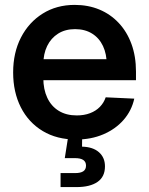

<svg xmlns="http://www.w3.org/2000/svg" viewBox="-20 -553 602 777"><path d="M288.1 11.7Q210 11.7 152.6 -22.9Q95.2 -57.6 64.2 -118.9Q33.2 -180.2 33.2 -259.8Q33.2 -339.8 64.9 -401.4Q96.7 -462.9 152.8 -498Q209 -533.2 282.2 -533.2Q336.9 -533.2 382.1 -514.4Q427.2 -495.6 460.4 -460.2Q493.7 -424.8 512 -375Q530.3 -325.2 530.3 -263.2V-228.5H85V-313.5H467.8L412.1 -290Q412.1 -334.5 396.7 -366.9Q381.3 -399.4 352.5 -417.2Q323.7 -435.1 283.7 -435.1Q244.1 -435.1 215.3 -417Q186.5 -398.9 170.9 -366.9Q155.3 -335 155.3 -292V-237.3Q155.3 -191.4 171.4 -157.2Q187.5 -123 217.8 -104.5Q248 -85.9 290.5 -85.9Q320.8 -85.9 344.5 -95Q368.2 -104 384.3 -120.6Q400.4 -137.2 407.7 -159.2L523.4 -153.8Q512.7 -105 480 -67.6Q447.3 -30.3 397.9 -9.3Q348.6 11.7 288.1 11.7ZM225.1 204.1V147.5H283.2Q306.2 147.5 317.1 140.1Q328.1 132.8 328.1 117.2Q328.1 102.1 317.1 94.5Q306.2 86.9 283.2 86.9H242.2L259.3 -22H312.5V0L312 40.5Q356 41.5 380.4 63Q404.8 84.5 404.8 120.1Q404.8 162.6 374.5 183.3Q344.2 204.1 289.6 204.1Z"/></svg>

Font: Inter 28pt SemiBold
Style: Regular
Weight: 600
Designer: Rasmus Andersson
Foundry: rsms
Version: Version 4.001;git-66647c0bb